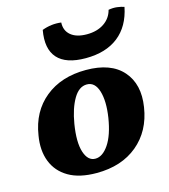

<svg xmlns="http://www.w3.org/2000/svg" viewBox="-108 -798 788 893"><g transform="rotate(-15 286.0 -351.5)"><path d="M248 9Q165 9 113 -21.5Q61 -52 40 -106Q19 -160 31 -230Q48 -341 125.5 -404Q203 -467 322 -467Q442 -467 499 -402Q556 -337 539 -230Q522 -119 445 -55Q368 9 248 9ZM259 -57Q294 -57 323.5 -100.5Q353 -144 366 -225Q378 -303 363 -352Q348 -401 309 -401Q271 -401 244.5 -356Q218 -311 206 -239Q192 -153 207.5 -105Q223 -57 259 -57ZM337 -520Q242 -520 201.5 -565.5Q161 -611 177 -699Q222 -716 269 -710Q267 -671 294 -648.5Q321 -626 371 -626Q420 -626 453.5 -648.5Q487 -671 497 -710Q519 -714 538.5 -711.5Q558 -709 572 -704Q554 -614 494 -567Q434 -520 337 -520Z"/></g></svg>

Font: Vollkorn ExtraBold
Style: Italic
Weight: 800
Italic angle: -11°
Designer: Friedrich Althausen
Foundry: Friedrich Althausen
Version: Version 5.000; ttfautohint (v1.8.3)